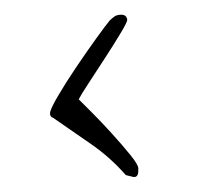

<svg xmlns="http://www.w3.org/2000/svg" viewBox="-20 -334 285 261"><path d="M159 -94 151 -96Q130 -120 104 -138Q78 -156 52 -174Q48 -175 48 -180Q48 -185 58.5 -203Q69 -221 83.5 -242.5Q98 -264 111 -282Q124 -300 129 -306Q132 -309 135.5 -311.5Q139 -314 145 -314Q152 -314 153 -307Q153 -304 144 -289Q135 -274 123 -255.5Q111 -237 100.5 -221Q90 -205 87 -199Q92 -194 105 -181Q118 -168 132.5 -152Q147 -136 157.5 -123Q168 -110 168 -105V-102Q168 -91 159 -94Z"/></svg>

Font: Qwitcher Grypen
Style: Bold
Weight: 700
Designer: Robert E. Leuschke
Foundry: Robert E. Leuschke
Version: Version 1.100; ttfautohint (v1.8.3)